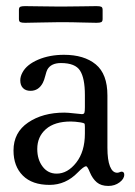

<svg xmlns="http://www.w3.org/2000/svg" viewBox="-20 -597 439 624"><path d="M171.9 -524.9Q146.5 -524.9 113 -523.9Q79.6 -522.9 61.5 -522.9Q50.3 -522.9 45.9 -525.1Q41.5 -527.3 41.5 -535.2V-564.9Q41.5 -572.8 45.9 -575Q50.3 -577.1 61.5 -577.1Q79.1 -577.1 112.8 -576.4Q146.5 -575.7 171.9 -575.7H182.6Q214.4 -575.7 245.6 -576.4Q276.9 -577.1 293.5 -577.1Q304.7 -577.1 309.1 -575Q313.5 -572.8 313.5 -564.9V-535.2Q313.5 -527.3 309.1 -525.1Q304.7 -522.9 293.5 -522.9Q276.9 -522.9 245.6 -523.9Q214.4 -524.9 182.6 -524.9ZM45.9 -335.9Q45.9 -348.6 53.2 -361.8Q66.9 -387.2 104 -403.1Q141.1 -418.9 188 -418.9Q253.4 -418.9 291.3 -387.7Q329.1 -356.4 329.1 -287.1V-117.2Q329.1 -77.1 337.4 -56.4Q345.7 -35.6 360.8 -35.6Q364.7 -35.6 368.9 -37.4Q373 -39.1 375 -39.1Q383.8 -39.1 383.8 -29.3Q383.8 -15.6 368.4 -4.2Q353 7.3 332 7.3Q308.6 7.3 294.7 -4.4Q280.8 -16.1 272 -37.1Q264.2 -56.6 259.8 -56.6Q252.4 -56.6 232.9 -36.6Q193.8 3.9 141.1 3.9Q84.5 3.9 54.2 -26.4Q23.9 -56.6 23.9 -107.9Q23.9 -166.5 71.3 -198.7Q118.7 -231 189 -231Q200.2 -231 221.4 -228.5Q242.7 -226.1 246.1 -226.1Q252.4 -226.1 254.2 -230.2Q255.9 -234.4 255.9 -248.5V-288.1Q255.9 -342.8 240.2 -367.4Q224.6 -392.1 178.2 -392.1Q145.5 -392.1 133.8 -370.6Q130.9 -365.2 127.2 -350.6Q123.5 -335.9 119.1 -327.6Q105.5 -301.8 79.1 -301.8Q63.5 -301.8 54.7 -310.8Q45.9 -319.8 45.9 -335.9ZM255.9 -163.1V-184.6Q255.9 -193.8 254.2 -195.6Q252.4 -197.3 242.2 -199.2Q223.6 -202.1 210 -202.1Q157.7 -202.1 129.4 -177.5Q101.1 -152.8 101.1 -112.8Q101.1 -78.6 118.4 -55.7Q135.7 -32.7 164.1 -32.7Q199.7 -32.7 227.8 -68.6Q255.9 -104.5 255.9 -163.1Z"/></svg>

Font: Cooper*
Style: Regular
Weight: 400
Designer: Owen Earl
Foundry: indestructible type*
Version: Version 0.001